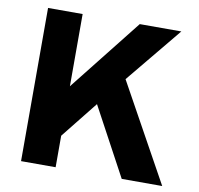

<svg xmlns="http://www.w3.org/2000/svg" viewBox="-78 -782 897 864"><g transform="rotate(10 370.0 -350.0)"><path d="M533 0 365 -312 231 -144V0H73V-700H231V-370L492 -700H682L472 -445L718 0Z"/></g></svg>

Font: Overpass Heavy
Style: Regular
Weight: 900
Designer: Delve Withrington, Thomas Jockin
Foundry: Delve Fonts
Version: Version 3.000;DELV;Overpass